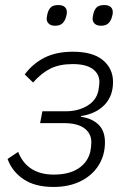

<svg xmlns="http://www.w3.org/2000/svg" viewBox="-20 -729 514 761"><path d="M192 12Q119 12 73.5 -18.5Q28 -49 10 -99L52 -127Q69 -83 104.5 -60Q140 -37 193 -37Q254 -37 291 -61.5Q328 -86 338 -128Q340 -138 341 -148Q342 -158 342 -165Q342 -200 314.5 -220.5Q287 -241 233 -241H139L148 -288H242Q289 -288 325.5 -309.5Q362 -331 370 -370Q372 -382 373 -390.5Q374 -399 374 -404Q374 -436 347.5 -455.5Q321 -475 268 -475Q216 -475 180.5 -457.5Q145 -440 111 -402L78 -434Q110 -477 156.5 -500.5Q203 -524 269 -524Q348 -524 388 -490.5Q428 -457 428 -404Q428 -348 394 -313Q360 -278 301 -269V-266Q345 -260 370.5 -235Q396 -210 396 -165Q396 -114 371 -74Q346 -34 300 -11Q254 12 192 12ZM198 -627Q182 -627 173.5 -635Q165 -643 165 -655Q165 -659 166 -663.5Q167 -668 168 -674Q172 -691 181.5 -700Q191 -709 211 -709Q228 -709 236.5 -701.5Q245 -694 245 -681Q245 -677 244.5 -673Q244 -669 242 -663Q238 -647 228 -637Q218 -627 198 -627ZM380 -627Q364 -627 355.5 -635Q347 -643 347 -655Q347 -659 348 -663.5Q349 -668 350 -674Q354 -691 363.5 -700Q373 -709 393 -709Q410 -709 418.5 -701.5Q427 -694 427 -681Q427 -677 426.5 -673Q426 -669 424 -663Q420 -647 410 -637Q400 -627 380 -627Z"/></svg>

Font: IBM Plex Sans Light
Style: Italic
Weight: 300
Italic angle: -11.31°
Designer: Mike Abbink, Paul van der Laan, Pieter van Rosmalen
Foundry: Bold Monday
Version: Version 3.201